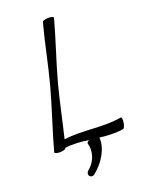

<svg xmlns="http://www.w3.org/2000/svg" viewBox="-186 -901 924 1214"><g transform="rotate(-20 276.0 -294.0)"><path d="M231 219C303 163 348 81 343 10C394 16 446 20 502 11C509 10 516 -8 519 -28C522 -49 519 -64 513 -63C382 -41 261 -72 132 -55C160 -170 183 -285 213 -400C249 -533 296 -667 332 -800C334 -806 319 -812 298 -812C277 -812 259 -806 257 -800C221 -667 197 -533 161 -400C125 -267 78 -133 42 0C40 6 56 12 76 12C97 12 115 6 117 0L118 -3C173 -10 224 -5 276 2C266 8 259 15 260 19C277 72 259 139 206 181C195 190 192 205 199 215C206 225 220 227 231 219Z"/></g></svg>

Font: Nupuram Light Oblique
Style: Regular
Weight: 300
Designer: Santhosh Thottingal (santhosh.thottingal@gmail.com)
Foundry: SMC
Version: Version 1.000